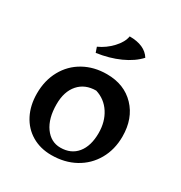

<svg xmlns="http://www.w3.org/2000/svg" viewBox="-150 -720 794 841"><g transform="rotate(30 247.5 -300.0)"><path d="M38 -192Q38 -258 66.5 -309.5Q95 -361 146 -389.5Q197 -418 262 -418Q350 -418 403.5 -362Q457 -306 457 -215Q457 -149 427.5 -97.5Q398 -46 346 -17.5Q294 11 227 11Q171 11 128 -14.5Q85 -40 61.5 -86Q38 -132 38 -192ZM359 -176Q359 -233 332 -275Q305 -317 257 -332Q201 -332 168.5 -295Q136 -258 136 -194Q136 -122 166.5 -79.5Q197 -37 245 -37Q299 -37 329 -74Q359 -111 359 -176ZM163 -500Q201 -517 230.5 -548.5Q260 -580 265 -611Q342 -611 371 -564Q340 -530 288 -506.5Q236 -483 172 -474Z"/></g></svg>

Font: Mirza Medium
Style: Regular
Weight: 500
Designer: Arabic design by Kourosh Beigpour, Latin design by Eduardo Tunni, engineering by Lasse Fister
Version: Version 1.0010g